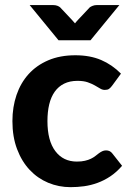

<svg xmlns="http://www.w3.org/2000/svg" viewBox="-20 -746 524 773"><path d="M431 -400.5Q425 -392.5 419 -388.2Q413 -384 402 -384Q392 -384 382.8 -389.8Q373.5 -395.5 361.5 -402.2Q349.5 -409 333 -414.8Q316.5 -420.5 292 -420.5Q261 -420.5 238.2 -409.2Q215.5 -398 200.5 -377Q185.5 -356 178.2 -326Q171 -296 171 -258.5Q171 -179.5 202.8 -137.5Q234.5 -95.5 289.5 -95.5Q308.5 -95.5 322.2 -98.8Q336 -102 346.2 -107Q356.5 -112 364 -118Q371.5 -124 378.2 -129Q385 -134 391.8 -137.2Q398.5 -140.5 407 -140.5Q423 -140.5 432 -128.5L471.5 -78.5Q449.5 -53 424.5 -36.2Q399.5 -19.5 372.8 -9.8Q346 0 318.5 3.8Q291 7.5 264 7.5Q216.5 7.5 174 -10.2Q131.5 -28 99.5 -62Q67.5 -96 48.8 -145.5Q30 -195 30 -258.5Q30 -315 46.5 -363.5Q63 -412 95 -447.5Q127 -483 174.2 -503.2Q221.5 -523.5 283.5 -523.5Q342.5 -523.5 387 -504.5Q431.5 -485.5 467 -449.5ZM460.5 -725.5 344.5 -584H215.5L99.5 -725.5H195Q203.5 -725.5 210.8 -722.8Q218 -720 222 -716.5L270 -665.5Q276 -659.5 282 -652Q285 -656 287.8 -659.2Q290.5 -662.5 293.5 -665.5L341.5 -716.5Q345.5 -719.5 353 -722.5Q360.5 -725.5 368.5 -725.5Z"/></svg>

Font: LatoLatin Heavy
Style: Regular
Weight: 800
Designer: Lukasz Dziedzic with Adam Twardoch and Botio Nikoltchev
Foundry: tyPoland Lukasz Dziedzic
Version: Version 2.015; 2015-08-06; http://www.latofonts.com/